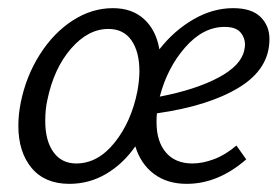

<svg xmlns="http://www.w3.org/2000/svg" viewBox="-20 -443 687 471"><path d="M25 -135Q25 -162 31 -192Q44 -256 77.5 -309Q111 -362 158 -392.5Q205 -423 257 -423Q304 -423 333.5 -396Q363 -369 371 -322Q407 -368 454.5 -395.5Q502 -423 552 -423Q597 -423 619 -401.5Q641 -380 641 -347Q641 -274 566.5 -228.5Q492 -183 365 -165Q364 -158 364 -143Q364 -96 387 -69Q410 -42 452 -42Q477 -42 505 -52.5Q533 -63 560 -86L584 -52Q515 8 438 8Q390 8 357.5 -16.5Q325 -41 312 -84Q282 -41 240.5 -16.5Q199 8 150 8Q90 8 57.5 -31Q25 -70 25 -135ZM317 -219Q322 -247 322 -268Q322 -316 302.5 -344Q283 -372 246 -372Q196 -372 154 -323.5Q112 -275 96 -197Q91 -175 91 -146Q91 -98 111 -70Q131 -42 167 -42Q220 -42 261 -93Q302 -144 317 -219ZM579 -319Q581 -327 581 -333Q581 -351 569.5 -364Q558 -377 531 -377Q478 -377 434 -326.5Q390 -276 372 -206Q460 -223 515.5 -252.5Q571 -282 579 -319Z"/></svg>

Font: LXGW Bright GB
Style: Italic
Weight: 400
Italic angle: -12°
Designer: Christian Thalmann (Catharsis Fonts)
Foundry: LXGW / Christian Thalmann (Catharsis Fonts) / Fontworks Inc.
Version: Version 5.510